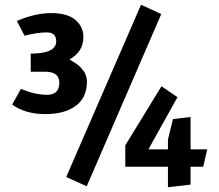

<svg xmlns="http://www.w3.org/2000/svg" viewBox="-20 -777 921 806"><path d="M657 -718 344 5 258 -34 572 -757ZM51 -689Q127 -722 195 -722Q263 -722 296.5 -693.5Q330 -665 330 -622Q330 -559 272 -528Q275 -525 285.5 -519Q296 -513 304.5 -506.5Q313 -500 317 -495.5Q321 -491 327.5 -483.5Q334 -476 337 -469Q345 -450 345 -434Q345 -368 298.5 -333Q252 -298 169.5 -298Q87 -298 31 -338L68 -404Q127 -379 178 -379Q229 -379 229 -430Q229 -476 169 -476H109V-552Q216 -552 216 -604Q216 -641 176 -641Q136 -641 83 -627ZM685 -150V-191L706 -277L780 -286V-150H850L833 -77H780V-2L685 9V-77H506V-167L658 -415L725 -369L603 -150Z"/></svg>

Font: Magra
Style: Bold
Weight: 600
Designer: Viviana Monsalve
Foundry: Viviana Monsalve
Version: Version 1.001